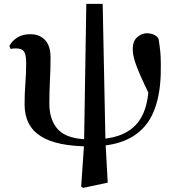

<svg xmlns="http://www.w3.org/2000/svg" viewBox="-20 -718 877 963"><path d="M396.9 224.4 387.1 217.9 401.5 8.4 412.9 -698.5H495L508.9 -9.3L520.3 198ZM429.7 16.2Q264.2 16.2 183.8 -35.2Q103.3 -86.6 103.3 -194.5Q103.3 -247.5 107.3 -300Q111.3 -352.5 111.3 -400.9Q111.3 -444.6 100.3 -459.9Q89.3 -475.2 60.1 -475.2Q52.8 -475.2 46.2 -474.6Q39.7 -473.9 33.4 -472.6L26.9 -487Q39.5 -512.4 66.2 -529.4Q92.8 -546.5 131.7 -546.5Q178 -546.5 205.8 -517.4Q233.5 -488.4 233.5 -429.9Q233.5 -371.9 230.5 -315.2Q227.5 -258.5 227.5 -199Q227.5 -112.8 273.7 -65.9Q319.9 -19 430.2 -19ZM439.9 15.5 442.2 -19Q545.4 -19 607.8 -51.5Q670.2 -84 698.7 -149.3Q727.2 -214.6 726.2 -311.7Q726.2 -334.7 724.2 -357.3Q722.2 -379.9 717.8 -413.1L763.7 -407.8L728.7 -243.7Q701 -300.4 684.6 -338.1Q668.2 -375.7 659.9 -400.1Q651.6 -424.5 648.7 -441.1Q645.8 -457.8 645.8 -471.4Q645.8 -512.4 668.7 -531.8Q691.5 -551.2 716 -551.2Q734.7 -551.2 750.4 -544.5Q766.1 -537.9 774.7 -525.3Q780.5 -493.5 783.6 -462.9Q786.6 -432.3 786.6 -394.3Q790.5 -180.2 704.1 -82.4Q617.7 15.5 439.9 15.5Z"/></svg>

Font: Noto Serif HK ExtraLight
Style: Regular
Weight: 200
Designer: Ryoko NISHIZUKA 西塚涼子 (kana & ideographs); Frank Grießhammer (Latin, Greek & Cyrillic); Wenlong ZHANG 张文龙 (bopomofo); San
Foundry: Adobe
Version: Version 2.002-H1;hotconv 1.1.0;makeotfexe 2.6.0